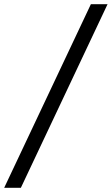

<svg xmlns="http://www.w3.org/2000/svg" viewBox="-123 -780 536 921"><path d="M-103 121 313 -760H393L-23 121Z"/></svg>

Font: Noto Serif SemiCondensed ExtraBold
Style: Italic
Weight: 800
Width: 4
Italic angle: -12°
Designer: Monotype Design Team
Foundry: Monotype Imaging Inc.
Version: Version 2.014; ttfautohint (v1.8.4.7-5d5b)